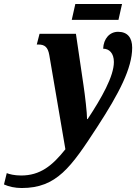

<svg xmlns="http://www.w3.org/2000/svg" viewBox="-168 -706 693 966"><path d="M193 -606H428L446 -686H211ZM-59 240C117 240 189 136 321 -67C431 -236 497 -363 497 -466C497 -516 474 -546 426 -546C384 -546 353 -512 351 -461C381 -461 405 -439 405 -394C405 -322 343 -213 273 -107H270C270 -138 260 -225 252 -278L214 -536H31L17 -482H25C57 -482 73 -469 80 -429L161 45C95 128 34 177 -62 177C-96 177 -122 170 -134 165L-148 222C-124 233 -92 240 -59 240Z"/></svg>

Font: Noto Serif Condensed Extra
Style: Italic
Weight: 800
Width: 3
Italic angle: -12°
Designer: Monotype Design Team
Foundry: Monotype Imaging Inc.
Version: Version 1.901